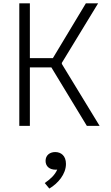

<svg xmlns="http://www.w3.org/2000/svg" viewBox="-20 -750 660 1144"><path d="M158 0V-348.5H286L497.5 0H573.5L348.5 -369V-375.5L564.5 -730H491.5L295 -403.5H158V-730H95V0ZM311 261C314 261 317.5 261 321 260.5C307 293 280 317.5 246.5 340.5L274 373.5C325.5 343 373 288 373 226.5C373 178 343.5 156 309 156C277.5 156 251.5 174.5 251.5 208.5C251.5 241 275 261 311 261Z"/></svg>

Font: Monaspace Neon ExtraLight
Style: Regular
Weight: 200
Designer: Riley Cran & the Lettermatic Team
Foundry: Lettermatic
Version: Version 1.200 (Monaspace Neon)